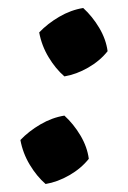

<svg xmlns="http://www.w3.org/2000/svg" viewBox="-20 -455 321 480"><path d="M94 5Q72 -14 54.5 -43Q37 -72 31 -105Q52 -127 81 -144Q110 -161 141 -166Q164 -145 181 -116.5Q198 -88 202 -58Q183 -34 153.5 -17Q124 0 94 5ZM141 -264Q119 -283 101.5 -312Q84 -341 78 -374Q99 -396 128 -413Q157 -430 188 -435Q211 -414 228 -385.5Q245 -357 249 -327Q230 -303 200.5 -286Q171 -269 141 -264Z"/></svg>

Font: Piazzolla Thin ExtraBold
Style: Italic
Weight: 800
Italic angle: -11.3°
Version: Version 2.005